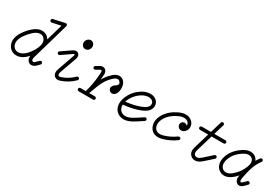

<svg xmlns="http://www.w3.org/2000/svg" viewBox="44 -1654 3749 2616"><g transform="rotate(30 1918.5 -346.0)"><path d="M178 -53Q194 -48 207 -48Q285 -48 359 -145Q396 -193 417 -241Q436 -285 436 -321Q436 -358 416 -383Q403 -402 384.5 -409.5Q366 -417 348 -417Q300 -417 243 -366Q195 -322 156 -265Q115 -204 115 -151Q115 -118 131.5 -91Q148 -64 178 -53ZM380 -91Q299 2 210 2Q185 2 162 -5Q104 -27 78 -83Q64 -115 64 -151Q64 -219 116 -296Q157 -356 209 -403Q280 -467 349 -467Q376 -467 401 -457Q444 -440 467 -398L542 -657L406 -627H401Q375 -627 375 -652Q375 -673 395 -677Q574 -716 575 -716.5Q576 -717 579.5 -717Q583 -717 587.5 -715Q592 -713 596 -709Q603 -702 603 -691Q603 -688 602 -684Q438 -115 436.5 -108.5Q435 -102 433.5 -97Q432 -92 431 -87.5Q430 -83 430 -79Q429 -72 429 -69Q429 -56 433.5 -49Q438 -42 445 -39L453 -38Q464 -38 475 -46Q486 -54 525 -94Q532 -102 541 -102Q550 -102 555.5 -98.5Q561 -95 564.5 -89Q568 -83 568 -74.5Q568 -66 561 -59Q520 -15 509 -7.5Q498 0 489 4Q471 13 453 13Q440 13 428 9Q404 0 391 -22Q378 -42 378 -68Q378 -77 380 -91Z M692 -340 839 -441Q866 -459 887 -459Q916 -459 933 -437Q938 -429 940 -425L941 -421Q945 -403 945 -396.5Q945 -390 944 -384Q941 -374 938 -364L850 -116Q842 -93 841 -87.5Q840 -82 840 -81Q840 -80 840 -79Q839 -75 839 -72.5Q839 -70 840 -65Q841 -47 857 -43Q860 -42 863 -42Q871 -42 891 -49Q990 -82 1068 -160Q1075 -167 1084 -167Q1093 -167 1098.5 -164Q1104 -161 1107.5 -155Q1111 -149 1111 -140.5Q1111 -132 1104 -124Q1017 -37 901 1Q879 8 866.5 8Q854 8 845 6Q829 2 816 -9Q789 -32 789 -72Q789 -82 791 -94Q793 -106 803 -133Q893 -388 894 -392Q895 -396 895 -398L893 -406Q891 -409 889 -409Q881 -409 868 -400L720 -298Q714 -294 705 -294Q696 -294 688.5 -301.5Q681 -309 681 -321Q681 -333 692 -340ZM917 -610Q917 -626 924 -642Q933 -660 947 -672Q967 -687 987 -687Q1017 -687 1036 -664Q1051 -645 1051 -620Q1051 -587 1028 -562Q1007 -542 980 -542Q967 -542 955 -547Q941 -554 932 -566Q917 -585 917 -610Z M1191 0Q1181 0 1173.5 -7.5Q1166 -15 1166 -25.5Q1166 -36 1173.5 -43.5Q1181 -51 1191 -51H1274Q1313 -185 1323 -325Q1324 -331 1325 -345Q1326 -359 1326 -363Q1329 -402 1313 -405H1311Q1304 -405 1291 -397L1241 -368Q1235 -365 1229 -365Q1223 -365 1218 -367Q1213 -369 1210 -372Q1203 -380 1203 -388Q1203 -405 1215 -412Q1270 -444 1274 -446Q1293 -455 1311 -455Q1325 -454 1331 -452Q1359 -442 1371 -414Q1376 -402 1377 -391Q1378 -380 1378 -374Q1378 -368 1377 -361Q1374 -328 1373 -316.5Q1372 -305 1371 -288Q1406 -350 1456 -399Q1485 -429 1506 -441Q1527 -453 1542 -456.5Q1557 -460 1567 -460Q1614 -460 1644 -425Q1676 -388 1676 -324Q1676 -247 1638 -216Q1618 -201 1597 -201Q1592 -201 1588 -202Q1557 -209 1545 -236Q1536 -258 1546 -280Q1553 -297 1571 -311Q1577 -316 1584.5 -320.5Q1592 -325 1594 -326.5Q1596 -328 1597 -329Q1603 -334 1607 -338L1611 -343Q1619 -354 1619 -363Q1619 -368 1618 -371Q1611 -390 1597 -401Q1585 -410 1569 -410Q1545 -410 1515 -385Q1467 -346 1428 -285Q1403 -246 1384 -200Q1371 -169 1357 -129L1328 -51H1418Q1425 -51 1430.5 -47.5Q1436 -44 1439.5 -38Q1443 -32 1443 -25Q1443 -18 1439.5 -12.5Q1436 -7 1430.5 -3.5Q1425 0 1418 0Z M2140 -344Q2140 -362 2132 -375Q2109 -409 2059 -409Q2053 -409 2046 -409Q1978 -403 1911 -345Q1869 -308 1840 -259Q1821 -227 1811 -195Q1894 -205 1947 -218Q2052 -245 2098 -277Q2127 -297 2137 -323Q2140 -334 2140 -344ZM1802 -137Q1802 -79 1840 -48Q1868 -25 1909 -25H1915Q1958 -27 2013 -58Q2038 -72 2059 -86Q2080 -100 2092 -107.5Q2104 -115 2147 -143Q2154 -147 2163 -147Q2172 -147 2179 -140Q2186 -133 2186 -124Q2186 -108 2175 -101Q2131 -73 2118 -64Q2105 -55 2097.5 -50.5Q2090 -46 2079 -39Q2058 -25 2038 -14Q1972 23 1917 25H1909Q1840 25 1795 -21Q1752 -66 1752 -137Q1752 -208 1796 -284Q1829 -341 1878 -383Q1967 -460 2059 -460Q2103 -460 2136 -440Q2179 -414 2189 -366Q2191 -355 2191 -340Q2191 -325 2186 -310Q2170 -264 2128 -236Q2073 -198 1959 -169Q1903 -155 1826 -146L1802 -143Q1802 -140 1802 -137Z M2343 -152Q2343 -114 2362 -86Q2388 -48 2438 -48Q2461 -48 2497 -58Q2594 -86 2674 -146Q2682 -150 2691 -150.5Q2700 -151 2707.5 -143.5Q2715 -136 2715 -128Q2715 -113 2704 -105Q2616 -40 2511 -10Q2469 2 2438 2Q2407 2 2383 -7Q2345 -22 2321 -56Q2292 -99 2292 -152Q2292 -212 2328 -273Q2386 -370 2504 -427Q2566 -457 2616 -457Q2667 -457 2703 -430Q2744 -401 2751 -353Q2753 -345 2753 -336Q2753 -294 2726 -265Q2700 -236 2666 -236Q2635 -236 2616 -260Q2603 -275 2603 -296Q2603 -305 2606 -313Q2616 -342 2645 -349Q2651 -351 2658 -351Q2680 -351 2696 -336Q2699 -333 2701 -329Q2705 -357 2684 -380Q2660 -406 2616 -406Q2592 -405 2579 -401.5Q2566 -398 2558 -395Q2543 -389 2526 -381Q2477 -358 2437 -324Q2397 -290 2372 -247Q2343 -198 2343 -152Z M3106 -617Q3117 -617 3124.5 -610Q3132 -603 3132 -592L3131 -585L3082 -422H3257Q3269 -422 3277 -412Q3282 -405 3282 -398.5Q3282 -392 3280 -387Q3278 -382 3275 -379Q3267 -372 3257 -372H3067L2992 -119Q2984 -91 2984 -77Q2984 -54 2997.5 -40Q3011 -26 3033 -26L3043 -27Q3056 -29 3067 -35Q3088 -46 3123 -78L3228 -173Q3235 -179 3242.5 -179Q3250 -179 3254.5 -177Q3259 -175 3263 -172Q3270 -165 3270 -154Q3270 -143 3262 -135L3156 -40Q3117 -5 3095 7Q3063 24 3033 24Q2990 24 2961.5 -5Q2933 -34 2933 -77Q2933 -85 2934.5 -96.5Q2936 -108 2943 -133L3014 -372H2886Q2875 -372 2867.5 -379.5Q2860 -387 2860 -397Q2860 -407 2867.5 -414.5Q2875 -422 2886 -422H3029L3082 -599Q3087 -617 3106 -617Z M3712 -330Q3712 -342 3708 -356Q3698 -390 3665 -403Q3650 -409 3632 -409Q3593 -409 3542 -375Q3431 -301 3401 -194Q3387 -145 3398 -108Q3407 -80 3429 -63Q3451 -46 3481 -46Q3504 -47 3525.5 -56.5Q3547 -66 3570 -85Q3662 -162 3700 -268Q3712 -300 3712 -330ZM3812 -455Q3816 -455 3821 -453Q3826 -451 3829 -447Q3836 -440 3836 -429Q3836 -421 3831 -414Q3779 -346 3751 -258Q3729 -188 3712 -95Q3708 -75 3708 -65Q3708 -39 3720 -33Q3722 -32 3724 -31H3725Q3729 -31 3733 -34L3746 -43Q3754 -50 3764 -60Q3774 -70 3794 -90Q3802 -97 3812 -97Q3825 -97 3833 -86Q3837 -79 3837 -70Q3837 -61 3829 -54Q3810 -34 3803 -27Q3788 -13 3778 -3Q3752 19 3725 19Q3698 18 3680 -1Q3657 -24 3657 -61Q3657 -80 3662 -104Q3635 -74 3605 -48Q3541 5 3481 5Q3435 5 3398 -23Q3363 -50 3350 -93Q3334 -144 3352 -208Q3388 -333 3514 -417Q3579 -460 3632 -460Q3679 -459 3713 -434Q3739 -413 3751 -384Q3770 -417 3791 -445Q3799 -455 3812 -455Z"/></g></svg>

Font: TT2020Base
Style: Italic
Weight: 400
Italic angle: -15°
Version: Version 0.2.000